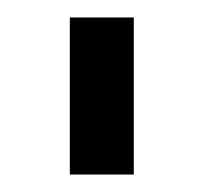

<svg xmlns="http://www.w3.org/2000/svg" viewBox="-20 -740 253 220"><path d="M133.3 -540H60V-720H133.3Z"/></svg>

Font: Manrope Variable Light
Style: Regular
Weight: 200
Designer: Mikhail Sharanda
Foundry: Mikhail Sharanda
Version: Version 4.505